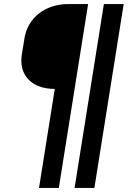

<svg xmlns="http://www.w3.org/2000/svg" viewBox="-20 -750 640 950"><path d="M173 180H271L416 -730H318C204 -730 117 -662 101 -560L88 -480C72 -378 137 -310 251 -310ZM349 180H447L592 -730H494Z"/></svg>

Font: JetBrains Mono
Style: Bold Italic
Weight: 558
Italic angle: -9°
Monospace: yes
Designer: Philipp Nurullin, Konstantin Bulenkov
Foundry: JetBrains
Version: Version 2.305